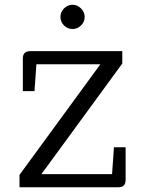

<svg xmlns="http://www.w3.org/2000/svg" viewBox="-20 -787 610 807"><path d="M62 0V-52L402 -517H133L125 -404H76V-541Q76 -572 107 -572H494V-520L154 -55H451L459 -168H508V-31Q508 0 478 0ZM285 -665Q264 -665 249 -680Q234 -695 234 -716Q234 -736 249 -751.5Q264 -767 285 -767Q305 -767 320.5 -751.5Q336 -736 336 -716Q336 -695 320.5 -680Q305 -665 285 -665Z"/></svg>

Font: Fauna One
Style: Regular
Weight: 400
Designer: Eduardo Rodriguez Tunni
Foundry: Eduardo Rodriguez Tunni
Version: Version 2.001; ttfautohint (v1.8.4.7-5d5b);gftools[0.9.23]